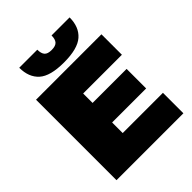

<svg xmlns="http://www.w3.org/2000/svg" viewBox="-251 -1046 1181 1181"><g transform="rotate(-45 339.0 -456.0)"><path d="M62 0V-700H631V-522H294V-440H590V-270H294V-178H644V0ZM346 -740Q227 -740 177.5 -784.5Q128 -829 128 -912H285Q285 -879 298.5 -863.5Q312 -848 346 -848Q381 -848 395 -863.5Q409 -879 409 -912H566Q566 -829 515.5 -784.5Q465 -740 346 -740Z"/></g></svg>

Font: Montserrat Black
Style: Regular
Weight: 900
Designer: Julieta Ulanovsky
Foundry: Julieta Ulanovsky
Version: Version 9.000; ttfautohint (v1.8.4.7-5d5b)